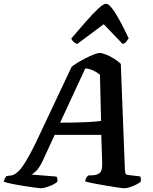

<svg xmlns="http://www.w3.org/2000/svg" viewBox="-59 -1002 814 1022"><path d="M158 0Q151 0 126 -3.5Q101 -7 68.5 -12Q36 -17 6.5 -23Q-23 -29 -39 -35Q-34 -55 -24 -65L-8 -67Q2 -67 14 -72Q26 -77 42 -93Q58 -109 79.5 -144.5Q101 -180 131 -241L322 -646Q332 -655 352.5 -667.5Q373 -680 396.5 -692Q420 -704 440.5 -712Q461 -720 472 -720Q484 -720 505.5 -711.5Q527 -703 548.5 -689.5Q570 -676 584 -662L606 -95Q607 -80 611 -75.5Q615 -71 627 -70L687 -63Q689 -60 690.5 -53Q692 -46 690 -35Q675 -22 647.5 -11Q620 0 602 0Q593 0 564 -4.5Q535 -9 499 -15Q463 -21 433 -27Q403 -33 394 -37Q396 -48 400.5 -55.5Q405 -63 410 -68L434 -69Q457 -70 471.5 -81Q486 -92 485 -133L480 -284H232L167 -143Q150 -108 132.5 -91Q115 -74 107 -73L242 -62Q249 -51 246 -34Q237 -26 220.5 -18Q204 -10 186.5 -5Q169 0 158 0ZM261 -349Q337 -349 393.5 -351.5Q450 -354 479 -358L473 -604Q437 -634 395 -638ZM352 -768Q342 -771 332 -780Q322 -789 321 -798Q363 -847 400 -889Q437 -931 464.5 -956.5Q492 -982 505 -982Q519 -982 538 -957Q557 -932 579.5 -890.5Q602 -849 626 -798Q620 -789 613 -780Q606 -771 594 -768L493 -873Z"/></svg>

Font: Texturina
Style: Bold Italic
Weight: 700
Italic angle: -11°
Designer: Guillermo Torres Carreño
Foundry: Omnibus-Type
Version: Version 1.002; ttfautohint (v1.8.3)